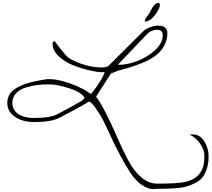

<svg xmlns="http://www.w3.org/2000/svg" viewBox="-20 -857 1463 1328"><path d="M602.5 -153.3H592.8Q567.4 -135.7 481.4 -90.3Q395.5 -44.9 390.6 -42Q332 -12.7 218.8 -12.7Q116.2 -12.7 60.5 -68.4Q30.3 -99.6 30.3 -144.5Q30.3 -212.9 96.7 -250Q151.4 -281.2 228.5 -295.9Q276.4 -305.7 306.6 -309.6H324.2Q393.6 -309.6 510.7 -262.7Q511.7 -262.7 519.5 -258.3Q527.3 -253.9 535.2 -250Q543 -246.1 552.7 -242.2Q571.3 -232.4 582 -225.1Q592.8 -217.8 592.8 -216.8Q607.4 -208 611.3 -208Q688.5 -307.6 704.1 -358.4Q697.3 -357.4 678.2 -357.4Q659.2 -357.4 606.4 -368.7Q553.7 -379.9 492.7 -402.8Q431.6 -425.8 387.7 -466.3Q343.8 -506.8 343.8 -552.7Q343.8 -571.3 358.4 -571.3L367.2 -560.5Q375 -549.8 387.2 -533.7Q399.4 -517.6 414.1 -500Q448.2 -458 462.9 -451.2Q574.2 -390.6 684.6 -390.6Q717.8 -390.6 730.5 -401.4L970.7 -640.6Q983.4 -654.3 1009.8 -665Q1045.9 -679.7 1072.3 -679.7Q1135.7 -679.7 1137.7 -628.9Q1137.7 -581.1 1115.7 -541.5Q1093.8 -502 1063 -477.1Q1032.2 -452.1 984.4 -430.7Q917 -400.4 818.4 -374Q802.7 -370.1 795.9 -368.2Q793.9 -366.2 772 -358.4Q750 -350.6 747.1 -348.6Q735.4 -331.1 644.5 -188.5Q697.3 -121.1 794.9 101.6Q828.1 179.7 867.2 252.9Q906.2 326.2 957.5 369.6Q1008.8 413.1 1067.4 413.1Q1069.3 413.1 1070.3 413.1Q1210.9 413.1 1260.7 401.4Q1368.2 377.9 1388.7 281.2Q1393.6 255.9 1393.6 217.8Q1393.6 179.7 1364.3 136.7Q1335 93.8 1291 74.2L1309.6 72.3Q1364.3 72.3 1393.6 121.1Q1422.9 169.9 1422.9 220.7Q1422.9 271.5 1411.6 306.6Q1400.4 341.8 1383.8 365.2Q1367.2 388.7 1337.4 404.8Q1307.6 420.9 1281.2 429.7Q1254.9 438.5 1212.9 443.4Q1151.4 449.2 1060.5 449.2Q1050.8 451.2 1042 451.2Q1002 451.2 958.5 420.4Q915 389.6 878.4 333Q841.8 276.4 803.2 202.6Q764.6 128.9 734.4 60.5Q660.2 -104.5 602.5 -153.3ZM89.8 -82Q131.8 -41 213.9 -41Q332 -41 380.9 -69.3Q415 -86.9 480 -122.6Q544.9 -158.2 547.9 -161.1L565.4 -179.7Q543.9 -219.7 458.5 -246.6Q373 -273.4 322.3 -273.4Q271.5 -273.4 234.9 -268.6Q198.2 -263.7 156.7 -251Q115.2 -238.3 90.3 -210.9Q65.4 -183.6 65.4 -145Q65.4 -106.4 89.8 -82ZM1105.5 -614.3Q1105.5 -651.4 1064.5 -651.4Q1051.8 -651.4 1032.7 -644.5Q1013.7 -637.7 998 -622.1L794.9 -409.2H809.6Q860.4 -409.2 927.7 -434.1Q995.1 -459 1050.3 -508.3Q1105.5 -557.6 1105.5 -614.3ZM986.3 -707Q981.4 -709 981.4 -714.4Q981.4 -719.7 984.9 -726.1Q988.3 -732.4 1002.4 -750.5Q1016.6 -768.6 1023.4 -785.2Q1048.8 -836.9 1075.2 -836.9Q1085.9 -836.9 1085.9 -820.8Q1085.9 -804.7 1067.9 -776.4Q1049.8 -748 1032.2 -731Q1014.6 -713.9 986.3 -707Z"/></svg>

Font: Dawning of a New Day
Style: Regular
Weight: 400
Designer: Kimberly Geswein
Foundry: Kimberly Geswein
Version: Version 1.002 2010